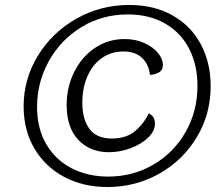

<svg xmlns="http://www.w3.org/2000/svg" viewBox="-20 -746 890 772"><path d="M75 -318Q75 -428 132 -521.5Q189 -615 286.5 -670.5Q384 -726 500 -726Q600 -726 674 -684Q748 -642 787.5 -568Q827 -494 827 -400Q827 -286 770.5 -193Q714 -100 619 -47Q524 6 412 6Q314 6 237.5 -35Q161 -76 118 -149.5Q75 -223 75 -318ZM774 -401Q774 -484 741 -549Q708 -614 644.5 -651Q581 -688 494 -688Q391 -688 307.5 -637Q224 -586 176.5 -500.5Q129 -415 129 -316Q129 -229 166.5 -165.5Q204 -102 269 -69Q334 -36 415 -36Q515 -36 597.5 -84.5Q680 -133 727 -216.5Q774 -300 774 -401ZM248 -324Q248 -396 278.5 -457Q309 -518 362 -553.5Q415 -589 481 -589Q526 -589 561.5 -572.5Q597 -556 616 -532Q635 -508 635 -486Q635 -463 617.5 -454Q600 -445 583 -445Q578 -488 551 -513.5Q524 -539 476 -539Q427 -539 389.5 -512.5Q352 -486 331.5 -439Q311 -392 311 -333Q311 -267 339.5 -228Q368 -189 430 -189Q487 -189 522.5 -218.5Q558 -248 578 -290Q603 -279 603 -249Q603 -219 575.5 -192.5Q548 -166 505 -150Q462 -134 418 -134Q342 -134 295 -183.5Q248 -233 248 -324Z"/></svg>

Font: Charmonman
Style: Regular
Weight: 400
Designer: Ekaluck Peanpanawate
Foundry: Cadson Demak Co.,Ltd.
Version: Version 1.000; ttfautohint (v1.6)